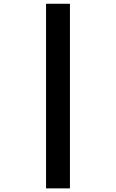

<svg xmlns="http://www.w3.org/2000/svg" viewBox="-20 -865 626 1036"><path d="M228.5 151.4H357.4V-844.7H228.5Z"/></svg>

Font: Cascadia Code
Style: Bold Italic
Weight: 700
Italic angle: -10°
Monospace: yes
Designer: Aaron Bell
Foundry: Saja Typeworks
Version: Version 2404.023